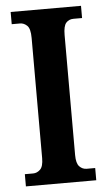

<svg xmlns="http://www.w3.org/2000/svg" viewBox="-52 -749 435 783"><g transform="rotate(-5 165.5 -357.0)"><path d="M22 0V-50H56Q72 -50 85 -62.5Q98 -75 98 -109V-601Q98 -639 85 -651.5Q72 -664 56 -664H22V-714H310V-664H275Q256 -664 244.5 -651Q233 -638 233 -601V-110Q233 -76 245.5 -63Q258 -50 275 -50H310V0Z"/></g></svg>

Font: Noto Serif ExtraCondensed
Style: Bold
Weight: 700
Width: 2
Designer: Monotype Design Team
Foundry: Monotype Imaging Inc.
Version: Version 2.014; ttfautohint (v1.8.4.7-5d5b)